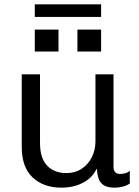

<svg xmlns="http://www.w3.org/2000/svg" viewBox="-20 -853 640 883"><path d="M263 10Q180 10 130 -37Q80 -84 80 -177V-511H164V-195Q164 -126 196.5 -91.5Q229 -57 286 -57Q325 -57 355 -76.5Q385 -96 402 -129.5Q419 -163 419 -203V-511H502V-85Q502 -69 510 -61Q518 -53 532 -53Q542 -53 553.5 -55.5Q565 -58 577 -67V-9Q564 0 545.5 5Q527 10 508 10Q475 10 457.5 -1Q440 -12 433.5 -31.5Q427 -51 425 -78Q411 -48 387 -29Q363 -10 331.5 0Q300 10 263 10ZM140 -775V-833H445V-775ZM445 -616H336V-717H445ZM249 -616H140V-717H249Z"/></svg>

Font: Chivo Mono Light
Style: Regular
Weight: 300
Monospace: yes
Designer: Hector Gatti
Foundry: Omnibus-Type
Version: Version 1.008